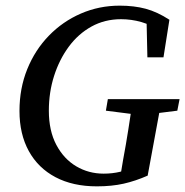

<svg xmlns="http://www.w3.org/2000/svg" viewBox="-20 -647 656 680"><path d="M49 -254Q49 -334 76.5 -402Q104 -470 153 -520.5Q202 -571 266.5 -599Q331 -627 404 -627Q455 -627 496 -616Q537 -605 580 -577L559 -444H502L499 -578L542 -537Q516 -559 480.5 -569Q445 -579 409 -579Q351 -579 304 -553Q257 -527 223.5 -481.5Q190 -436 171.5 -378Q153 -320 153 -255Q153 -184 179.5 -134Q206 -84 250 -58Q294 -32 347 -32Q378 -32 405 -38.5Q432 -45 462 -56L406 -21L416 -81Q426 -134 434.5 -188.5Q443 -243 451 -296H553L503 -25Q460 -6 418 3.5Q376 13 323 13Q238 13 176.5 -19.5Q115 -52 82 -112Q49 -172 49 -254ZM355 -255 362 -296H616L608 -255L496 -241H465Z"/></svg>

Font: Lisu Bosa SemiBold
Style: Italic
Weight: 600
Italic angle: -19°
Designer: David Morse, Annie Olsen, Victor Gaultney, Frank Grießhammer (Latin)
Foundry: SIL International
Version: Version 2.000